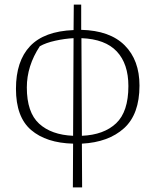

<svg xmlns="http://www.w3.org/2000/svg" viewBox="-20 -615 670 830"><path d="M295 195 296 6Q180 3 114.5 -53Q49 -109 49 -231Q49 -351 110 -415.5Q171 -480 298 -485L299 -595H331V-486Q455 -483 519 -419Q583 -355 583 -245Q583 -121 516 -60.5Q449 0 334 6L335 195ZM535 -243Q535 -339 485 -392.5Q435 -446 332 -450L334 -28Q429 -32 482 -82Q535 -132 535 -243ZM96 -237Q96 -129 149 -80.5Q202 -32 296 -28L298 -450Q260 -448 219 -439Q178 -430 152 -415Q96 -330 96 -237Z"/></svg>

Font: Piazzolla ExtraLight
Style: Regular
Weight: 200
Designer: Juan Pablo del Peral
Foundry: Huerta Tipografica
Version: Version 1.330